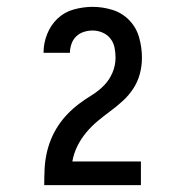

<svg xmlns="http://www.w3.org/2000/svg" viewBox="-20 -863 540 560"><path d="M109 -323V-324Q109 -346 110 -368.5Q111 -391 115.5 -413Q120 -435 128.5 -456Q137 -477 149.5 -496Q162 -515 177.5 -531Q193 -547 211 -560.5Q229 -574 248.5 -586Q268 -598 283.5 -614Q299 -630 308 -651Q317 -672 317 -695Q317 -710 314 -724.5Q311 -739 302 -750.5Q293 -762 279 -768Q265 -774 250 -774Q237 -774 224.5 -770Q212 -766 202.5 -757Q193 -748 188.5 -735Q184 -722 184 -709H107V-710Q107 -737 117.5 -763.5Q128 -790 148 -809Q168 -828 195.5 -835.5Q223 -843 250 -843Q280 -843 308.5 -834Q337 -825 357.5 -803.5Q378 -782 386 -753Q394 -724 394 -695Q394 -671 388 -648Q382 -625 369 -605Q356 -585 338.5 -569Q321 -553 302 -539Q283 -525 265 -510Q247 -495 231.5 -476.5Q216 -458 205.5 -436.5Q195 -415 191 -392H391V-323Z"/></svg>

Font: Iosevka Web
Style: Regular
Weight: 400
Monospace: yes
Designer: Belleve Invis
Foundry: Belleve Invis
Version: Version 28.0.3; ttfautohint (v1.8.3)